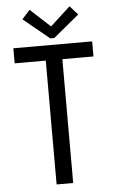

<svg xmlns="http://www.w3.org/2000/svg" viewBox="-60 -950 592 991"><g transform="rotate(-5 235.5 -455.0)"><path d="M192.4 0V-658.2H278.3V0ZM31.2 -641.6V-719.7H439.5V-641.6ZM131.8 -910.2 233.4 -816.4H236.3L338.9 -910.2L379.9 -864.3L246.1 -753.9H225.6L90.8 -864.3Z"/></g></svg>

Font: Reddit Sans Condensed
Style: Regular
Weight: 400
Designer: Stephen Hutchings
Foundry: Reddit
Version: Version 1.014